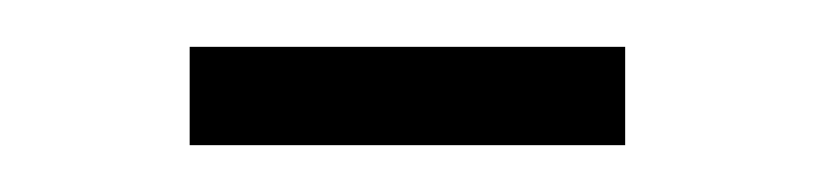

<svg xmlns="http://www.w3.org/2000/svg" viewBox="-20 -327 348 82"><path d="M61 -265V-307H247V-265Z"/></svg>

Font: Saira Condensed ExtraLight
Style: Regular
Weight: 250
Width: 3
Designer: Hector Gatti with collaboration of the Omnibus-Type team
Foundry: Omnibus-Type
Version: Version 1.101